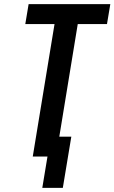

<svg xmlns="http://www.w3.org/2000/svg" viewBox="-20 -755 552 926"><path d="M184 151 209 0H138L243 -639H102L118 -735H512L496 -639H355L266 -96H324L283 151Z"/></svg>

Font: Iosevka Term Curly
Style: Bold Italic
Weight: 700
Italic angle: -9°
Designer: Belleve Invis
Foundry: Belleve Invis
Version: Version 32.3.0